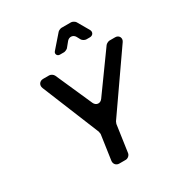

<svg xmlns="http://www.w3.org/2000/svg" viewBox="-210 -1063 1129 1206"><g transform="rotate(-30 354.5 -460.0)"><path d="M379 -791 410 -829C427 -848 455 -846 468 -823L482 -797C487 -788 503 -779 513 -779H539C562 -779 574 -800 562 -820L514 -903C509 -911 493 -920 484 -920H413C407 -920 391 -913 387 -908L305 -814C292 -800 302 -779 321 -779H352C359 -779 374 -786 379 -791ZM417 -240 703 -651C718 -673 704 -700 677 -700H635C627 -700 611 -692 606 -685L407 -409C390 -385 359 -388 347 -415L230 -679C225 -690 210 -700 198 -700H154C127 -700 112 -676 122 -652L291 -238C292 -235 294 -222 294 -220L268 -40C265 -18 280 0 302 0H349C365 0 381 -14 383 -30L411 -225C412 -227 416 -238 417 -240Z"/></g></svg>

Font: Trueno
Style: RoundIt
Weight: 400
Designer: Julieta Ulanovsky, Jasper
Foundry: Julieta Ulanovsky, Cannot Into Space Fonts
Version: Version 3.001